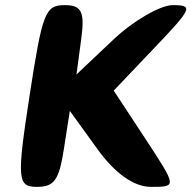

<svg xmlns="http://www.w3.org/2000/svg" viewBox="-20 -778 745 748"><path d="M95 -404C45 -79 48 -50 124 -50C192 -50 210 -77 229 -198L252 -346L359 -198C428 -102 502 -50 568 -50C670 -50 669 -50 546 -238L423 -425L582 -592C729 -746 734 -758 653 -758C605 -758 500 -698 421 -623L278 -488L296 -623C311 -731 299 -758 232 -758C156 -758 145 -729 95 -404Z"/></svg>

Font: Hussar Skorodowane
Style: Ky
Weight: 700
Foundry: Cannot Into Space Fonts
Version: Version 0.892